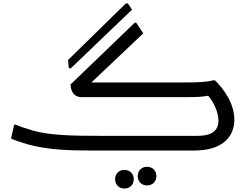

<svg xmlns="http://www.w3.org/2000/svg" viewBox="-20 -871 1436 1111"><path d="M390 -476 744 -815 720 -851H708L374 -524L378 -476ZM1224 -406H1212C1172 -395 1112 -394 1060 -394H509L809 -678L768 -740H760L388 -382C391 -325 422 -309 452 -309H1060C1120 -309 1143 -310 1185 -317C1223 -271 1244 -215 1244 -173C1244 -106 1192 -85 1125 -85H552C413 -85 269 -87 172 -115C149 -122 92 -139 70 -150H62L44 -69C69 -58 104 -46 143 -35C255 -4 382 0 504 0H1104C1262 0 1336 -75 1336 -179C1336 -273 1273 -359 1224 -406ZM831 94C800 94 777 116 777 148C777 180 800 202 831 202C862 202 885 180 885 148C885 116 862 94 831 94ZM700 112C669 112 646 134 646 166C646 198 669 220 700 220C731 220 754 198 754 166C754 134 731 112 700 112Z"/></svg>

Font: Kufam Arabic Latin Roman Normal
Style: Regular
Weight: 400
Designer: Wael Morcos & Artur Schmal
Version: Version 1.200;PS 001.200;hotconv 1.0.88;makeotf.lib2.5.64775